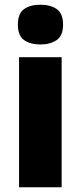

<svg xmlns="http://www.w3.org/2000/svg" viewBox="-20 -796 343 816"><path d="M152 -776Q194 -776 221 -757.5Q248 -739 248 -691Q248 -644 220.5 -625.5Q193 -607 152 -607Q109 -607 82.5 -625.5Q56 -644 56 -691Q56 -739 82.5 -757.5Q109 -776 152 -776ZM242 -553V0H61V-553Z"/></svg>

Font: Noto Sans Ethiopic SemiCondensed Black
Style: Regular
Weight: 900
Width: 4
Designer: Monotype Design Team
Foundry: Monotype Imaging Inc.
Version: Version 2.102; ttfautohint (v1.8.4.7-5d5b)